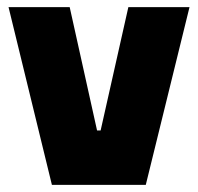

<svg xmlns="http://www.w3.org/2000/svg" viewBox="-20 -520 556 540"><path d="M4 -500H176L253 -153H263L341 -500H513L390 0H126Z"/></svg>

Font: Changa ExtraLight
Style: Bold
Weight: 700
Version: Version 3.002; ttfautohint (v1.8.2)